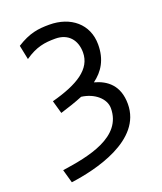

<svg xmlns="http://www.w3.org/2000/svg" viewBox="-154 -824 887 1050"><g transform="rotate(-20 289.5 -299.0)"><path d="M85.4 -588.4C152.3 -634.8 201.7 -642.1 263.7 -642.1C339.8 -642.1 380.9 -590.8 380.9 -520C380.9 -422.9 289.6 -366.2 134.8 -324.7L156.2 -249C202.1 -263.2 247.1 -277.8 288.1 -294.9C364.3 -285.2 419.9 -235.8 419.9 -180.7C419.9 -12.7 214.8 26.4 58.6 48.8L80.6 127C221.7 108.4 515.1 42 515.1 -170.9C515.1 -279.3 453.1 -325.7 380.9 -345.2C437 -386.7 473.6 -443.8 473.6 -532.2C473.6 -651.4 382.8 -725.1 258.8 -725.1C193.4 -725.1 143.1 -718.3 68.4 -671.4Z"/></g></svg>

Font: Andika
Style: Regular
Weight: 400
Designer: Victor Gaultney, Annie Olsen, Julie Remington, Don Collingsworth, Eric Hays
Foundry: SIL International
Version: Version 1.000